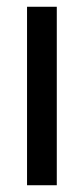

<svg xmlns="http://www.w3.org/2000/svg" viewBox="-20 -548 248 568"><path d="M60 0V-528H148V0Z"/></svg>

Font: Bricolage Grotesque Condensed
Style: Regular
Weight: 400
Width: 3
Designer: Mathieu Triay
Foundry: Atelier Triay
Version: Version 1.000;gftools[0.9.30]